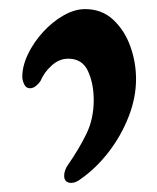

<svg xmlns="http://www.w3.org/2000/svg" viewBox="-20 -210 345 422"><path d="M46 -16Q37 -16 33 -25Q29 -34 29 -41Q29 -65 41.5 -91Q54 -117 74.5 -139.5Q95 -162 119.5 -176Q144 -190 167 -190Q204 -190 229 -166.5Q254 -143 266.5 -108Q279 -73 279 -36Q279 5 262.5 47Q246 89 218.5 124.5Q191 160 158 183Q153 187 147.5 189.5Q142 192 137 192Q121 192 121 176Q121 170 123.5 163.5Q126 157 129 153Q154 117 170 84Q186 51 186 10Q186 -26 173.5 -53.5Q161 -81 130 -81Q110 -81 93.5 -66Q77 -51 69 -32Q66 -27 59.5 -21.5Q53 -16 46 -16Z"/></svg>

Font: Triodion
Style: Regular
Weight: 400
Version: Version 1.201; ttfautohint (v1.8.4.7-5d5b)